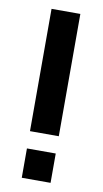

<svg xmlns="http://www.w3.org/2000/svg" viewBox="-77 -671 386 722"><g transform="rotate(10 115.5 -310.5)"><path d="M60 -166V-633H170V-166ZM60 12V-100H170V12Z"/></g></svg>

Font: Pixelify Sans Medium
Style: Regular
Weight: 500
Designer: Stefie Justprince
Foundry: Typecalism Foundryline
Version: Version 1.000;February 13, 2025;FontCreator 15.0.0.3015 64-b